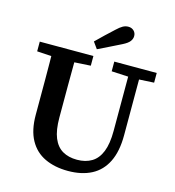

<svg xmlns="http://www.w3.org/2000/svg" viewBox="-128 -987 1012 1110"><g transform="rotate(15 378.5 -432.0)"><path d="M380 16Q301 16 241.5 -12Q182 -40 149.5 -99Q117 -158 117 -249V-361Q117 -412 117 -462Q117 -512 116.5 -563Q116 -614 115 -664H254Q254 -614 253.5 -563.5Q253 -513 253 -462.5Q253 -412 253 -361V-270Q253 -194 272 -148Q291 -102 327 -81Q363 -60 414 -60Q465 -60 501.5 -82Q538 -104 557 -151.5Q576 -199 576 -276V-664H641V-267Q641 -171 610 -108Q579 -45 520.5 -14.5Q462 16 380 16ZM30 -606V-664H351V-606L217 -598H159ZM476 -606V-664H730V-606L620 -600H592ZM332 -746Q357 -771 383 -795.5Q409 -820 434 -843Q455 -863 470.5 -871.5Q486 -880 503 -880Q523 -880 536 -867.5Q549 -855 549 -836Q549 -819 537.5 -804Q526 -789 496 -774Q462 -757 428.5 -740.5Q395 -724 360 -707Z"/></g></svg>

Font: Source Serif 4 SemiBold
Style: Regular
Weight: 600
Designer: Frank Grießhammer
Foundry: Adobe Systems Incorporated
Version: Version 4.004;hotconv 1.0.116;makeotfexe 2.5.65601